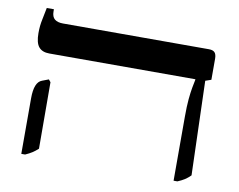

<svg xmlns="http://www.w3.org/2000/svg" viewBox="-73 -744 1056 848"><g transform="rotate(10 455.0 -320.0)"><path d="M755 7V-280Q755 -328 758 -359.5Q761 -391 765 -412.5Q769 -434 772 -448V-451H117Q85 -451 69.5 -469.5Q54 -488 54 -531Q54 -549 55.5 -563.5Q57 -578 61 -597Q65 -616 71 -647H103V-637Q103 -613 116 -602.5Q129 -592 153 -592H808Q826 -592 834 -583.5Q842 -575 842 -555V-461L816 -452L829 -30Q816 -17 803.5 -9Q791 -1 772 7ZM72 7V-242Q72 -279 80.5 -300Q89 -321 106 -327L135 -338L144 -327L145 -29Q132 -17 119.5 -9Q107 -1 89 7Z"/></g></svg>

Font: Noto Serif Hebrew SemiBold
Style: Regular
Weight: 600
Version: Version 2.003